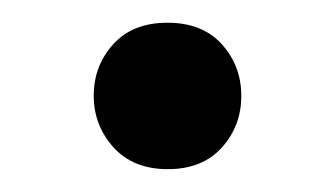

<svg xmlns="http://www.w3.org/2000/svg" viewBox="-20 -143 281 169"><path d="M192.4 -58.6Q192.4 -32.2 175.3 -13.2Q158.2 5.9 127.7 5.9Q97.2 5.9 79.8 -13.4Q62.5 -32.7 62.5 -58.8Q62.5 -85 79.6 -104Q96.7 -123 127.4 -123Q158.2 -123 175.3 -104Q192.4 -85 192.4 -58.6Z"/></svg>

Font: Oxygen
Style: Normal
Weight: 400
Designer: Vernon Adams
Foundry: Vernon Adams
Version: Version Release 0.2.2 webfont; ttfautohint (v0.8.52-bc40) -l